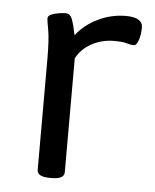

<svg xmlns="http://www.w3.org/2000/svg" viewBox="-44 -567 490 607"><g transform="rotate(5 201.0 -263.5)"><path d="M136 2Q96 2 96 -20V-372Q96 -434 90.5 -463.5Q85 -493 85 -500Q85 -508 95.5 -512.5Q106 -517 119.5 -519Q133 -521 141 -521Q155 -521 161.5 -505Q168 -489 175 -454Q202 -489 244 -509Q286 -529 331 -529Q385 -529 385 -497Q385 -475 379 -457Q373 -439 364 -439Q354 -439 342 -443Q330 -447 301 -447Q262 -447 229.5 -429Q197 -411 182 -381V-20Q182 2 142 2Z"/></g></svg>

Font: Asap Semi Expanded
Style: Regular
Weight: 400
Width: 6
Designer: Pablo Cosgaya
Foundry: Omnibus-Type
Version: Version 3.001; ttfautohint (v1.8.4.7-5d5b)